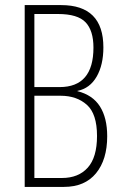

<svg xmlns="http://www.w3.org/2000/svg" viewBox="-20 -734 480 754"><path d="M220 -714Q386 -714 386 -548Q386 -479 359.5 -433Q333 -387 284 -377V-376Q344 -361 372.5 -316Q401 -271 401 -199Q401 -107 357 -53.5Q313 0 231 0H77V-714ZM214 -392Q347 -392 347 -547Q347 -614 316 -646.5Q285 -679 208 -679H115V-392ZM115 -358V-35H223Q288 -35 324.5 -75.5Q361 -116 361 -200Q361 -287 321 -322.5Q281 -358 218 -358Z"/></svg>

Font: Noto Sans Devanagari ExtraCondensed ExtraLight
Style: Regular
Weight: 200
Width: 2
Designer: Jelle Bosma - Monotype Design Team
Foundry: Monotype Imaging Inc.
Version: Version 2.004; ttfautohint (v1.8.4.7-5d5b)